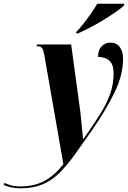

<svg xmlns="http://www.w3.org/2000/svg" viewBox="-167 -776 693 1036"><path d="M-57 240Q-83 240 -106 235Q-129 230 -147 222L-143 211Q-128 218 -108 224Q-88 230 -58 230Q17 230 72 200.5Q127 171 175 110L73 -474Q68 -504 61 -515Q54 -526 37 -526H30L33 -536H217L262 -205Q266 -180 269.5 -144.5Q273 -109 276 -76.5Q279 -44 281 -27H284Q336 -101 372.5 -159Q409 -217 427.5 -269.5Q446 -322 446 -380Q446 -418 432.5 -437.5Q419 -457 399 -463Q379 -469 362 -469Q362 -506 381.5 -526Q401 -546 427 -546Q462 -546 479.5 -522Q497 -498 497 -460Q497 -373 452.5 -280Q408 -187 328 -71Q275 5 233 63Q191 121 150 160.5Q109 200 59.5 220Q10 240 -57 240ZM245 -604Q264 -623 284.5 -649.5Q305 -676 324.5 -704Q344 -732 358 -756H504L502 -746Q490 -734 461.5 -714Q433 -694 396.5 -671.5Q360 -649 322 -629Q284 -609 254 -596H243Z"/></svg>

Font: Noto Serif Display ExtraCondensed ExtraBold
Style: Italic
Weight: 800
Width: 2
Italic angle: -12°
Designer: Monotype Design Team
Foundry: Monotype Imaging Inc.
Version: Version 2.009